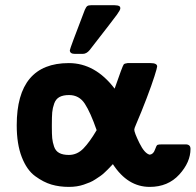

<svg xmlns="http://www.w3.org/2000/svg" viewBox="-20 -714 759 745"><path d="M44.9 -228Q44.9 -469.2 247.1 -469.2Q349.1 -469.2 424.8 -370.1Q455.6 -459 460 -463.9Q462.9 -467.8 475.1 -469.2H564Q589.8 -469.2 589.8 -456.1Q589.8 -451.2 579.3 -418Q568.8 -384.8 548.8 -332.3Q528.8 -279.8 507.8 -231Q501 -215.8 501 -210.9Q501 -199.7 521 -158.9Q541 -118.2 561 -113.8Q575.2 -115.7 581.1 -132.8Q586.9 -149.9 591.1 -151.9Q595.2 -153.8 609.9 -153.8H700.2Q719.2 -153.8 719.2 -136.2Q719.2 -84.5 675.5 -36.6Q631.8 11.2 561 11.2Q475.1 11.2 418 -77.1Q417 -76.2 409.4 -68.1Q401.9 -60.1 398.4 -56.6Q395 -53.2 386 -44.7Q377 -36.1 369.4 -31Q361.8 -25.9 350.8 -18.6Q339.8 -11.2 328.9 -6.6Q317.9 -2 304.9 2.4Q292 6.8 277.6 9Q263.2 11.2 247.1 11.2Q210.9 11.2 179.9 2.2Q148.9 -6.8 116.5 -30.5Q84 -54.2 64.5 -104.5Q44.9 -154.8 44.9 -228ZM181.2 -220.2Q181.2 -193.4 182.6 -177.7Q184.1 -162.1 189.9 -145Q195.8 -127.9 210 -120.4Q224.1 -112.8 247.1 -112.8Q279.3 -112.8 303.7 -137.9Q328.1 -163.1 355 -209Q331.1 -277.8 309.1 -311.5Q287.1 -345.2 248 -345.2Q225.1 -345.2 210.9 -337.6Q196.8 -330.1 190.4 -312.5Q184.1 -294.9 182.6 -278.1Q181.2 -261.2 181.2 -230ZM251 -519Q251 -524.9 309.1 -675.8Q314 -687 318.6 -690.4Q323.2 -693.8 334 -693.8H423.8Q424.8 -693.8 428.5 -693.4Q432.1 -692.9 433.6 -692.9Q435.1 -692.9 437.5 -692.4Q439.9 -691.9 441.4 -690.9Q442.9 -689.9 444.3 -689Q445.8 -688 446.3 -686Q446.8 -684.1 446.8 -681.2Q446.8 -675.3 433.8 -657.2Q420.9 -639.2 328.1 -520Q315.9 -504.9 300.8 -504.9H271Q251 -504.9 251 -519Z"/></svg>

Font: CMU Sans Serif
Style: Bold
Weight: 700
Version: Version 0.7.0